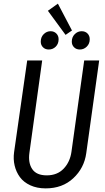

<svg xmlns="http://www.w3.org/2000/svg" viewBox="-20 -1019 573 1051"><path d="M296.9 -999 374 -852.1 338.9 -828.1 242.2 -960ZM247.1 -748Q227.5 -748 215.3 -760.3Q203.1 -772.5 203.1 -791Q203.1 -815.9 219.2 -832Q235.4 -848.1 256.8 -848.1Q275.9 -848.1 288.3 -835.7Q300.8 -823.2 300.8 -804.2Q300.8 -779.3 285.2 -763.7Q269.5 -748 247.1 -748ZM417 -748Q397.5 -748 385.3 -760.3Q373 -772.5 373 -791Q373 -815.9 389.2 -832Q405.3 -848.1 426.8 -848.1Q446.8 -848.1 459 -835.7Q471.2 -823.2 471.2 -804.2Q471.2 -779.8 455.1 -763.9Q439 -748 417 -748ZM522.9 -688 452.1 -180.2Q440.9 -99.1 381.3 -43.5Q321.8 12.2 230 12.2Q182.6 12.2 146 -4.6Q109.4 -21.5 88.9 -49.6Q68.4 -77.6 60.1 -112.8Q51.8 -147.9 57.1 -186L128.9 -688H210.9L141.1 -183.1Q133.3 -127.4 156.5 -93.3Q179.7 -59.1 235.8 -59.1Q293.5 -59.1 328.4 -95.7Q363.3 -132.3 371.1 -188L440.9 -688Z"/></svg>

Font: Fira Sans Compressed Book
Style: Italic
Weight: 350
Width: 3
Italic angle: -8°
Designer: Carrois Corporate & Edenspiekermann AG
Foundry: Carrois Corporate GbR & Edenspiekermann AG
Version: Version 4.203;PS 004.203;hotconv 1.0.88;makeotf.lib2.5.64775